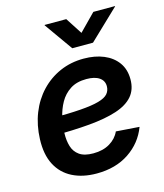

<svg xmlns="http://www.w3.org/2000/svg" viewBox="-113 -831 790 926"><g transform="rotate(-15 282.0 -367.5)"><path d="M255.4 11.7Q185.5 11.7 134.3 -14.4Q83 -40.5 56.4 -91.8Q29.8 -143.1 32.7 -219.2Q35.2 -288.6 58.3 -347.2Q81.5 -405.8 122.3 -449Q163.1 -492.2 217.5 -516.1Q272 -540 336.4 -540Q392.6 -540 436 -522Q479.5 -503.9 504.4 -469.5Q529.3 -435.1 529.3 -385.3Q529.3 -334.5 501.2 -301.8Q473.1 -269 418 -251Q362.8 -232.9 281 -225.6Q199.2 -218.3 91.8 -218.3L106 -301.8Q197.8 -301.8 257.3 -306.2Q316.9 -310.5 350.3 -320.1Q383.8 -329.6 397.2 -345.2Q410.6 -360.8 410.6 -382.8Q410.6 -410.2 387.9 -425.8Q365.2 -441.4 323.7 -441.4Q274.9 -441.4 242.7 -420.4Q210.4 -399.4 191.4 -365.5Q172.4 -331.5 163.8 -292Q155.3 -252.4 154.3 -215.3Q153.3 -179.7 162.1 -150.4Q170.9 -121.1 195.3 -103.8Q219.7 -86.4 264.6 -86.4Q313 -86.4 346.9 -106.7Q380.9 -127 396 -160.6L512.2 -152.3Q484.4 -78.1 417.5 -33.2Q350.6 11.7 255.4 11.7ZM305.2 -745.6 358.9 -662.6 440.4 -745.6H548.8L548.3 -743.7L400.4 -602.5H296.9L196.8 -743.7L197.3 -745.6Z"/></g></svg>

Font: Inter 24pt SemiBold
Style: Italic
Weight: 600
Italic angle: -9.3988°
Designer: Rasmus Andersson
Foundry: rsms
Version: Version 4.001;git-66647c0bb